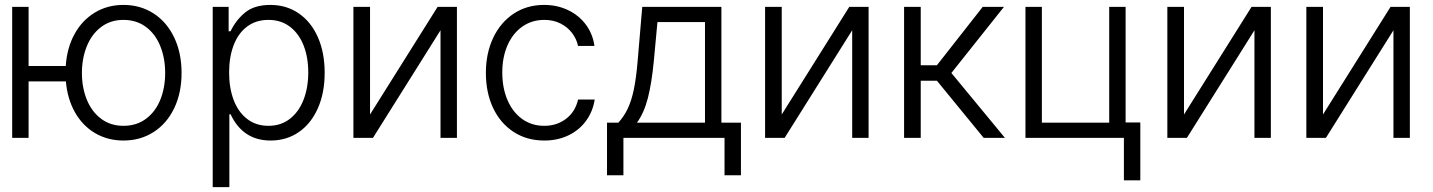

<svg xmlns="http://www.w3.org/2000/svg" viewBox="-20 -558 5798 777"><path d="M95.7 -291H246.1Q251 -364.3 281.7 -420.2Q312.5 -476.1 363.8 -507.1Q415 -538.1 479.5 -538.1Q548.3 -538.1 601.8 -503.4Q655.3 -468.8 685.1 -406Q714.8 -343.3 714.8 -262.7Q714.8 -182.6 685.1 -120.4Q655.3 -58.1 601.8 -23.7Q548.3 10.7 479.5 10.7Q416 10.7 365.2 -19Q314.5 -48.8 283.7 -103Q252.9 -157.2 246.6 -228.5H95.7V0H29.3V-530.3H95.7ZM648.4 -262.7Q648.4 -321.8 628.9 -370.8Q609.4 -419.9 571 -448.7Q532.7 -477.5 479.5 -477.5Q427.2 -477.5 389.2 -448.7Q351.1 -419.9 331.3 -370.8Q311.5 -321.8 311.5 -262.7Q311.5 -203.6 331.3 -154.8Q351.1 -106 389.2 -77.4Q427.2 -48.8 479.5 -48.8Q532.7 -48.8 571 -77.4Q609.4 -106 628.9 -154.8Q648.4 -203.6 648.4 -262.7Z M840.8 -530.3H905.3V-431.6H913.1Q934.6 -476.6 971.9 -507.3Q1009.3 -538.1 1074.2 -538.1Q1139.2 -538.1 1189 -503.9Q1238.8 -469.7 1266.4 -407.5Q1293.9 -345.2 1293.9 -263.7Q1293.9 -182.1 1266.4 -119.9Q1238.8 -57.6 1189.2 -23.4Q1139.6 10.7 1075.2 10.7Q962.9 10.7 913.1 -95.7H908.2V199.2H840.8ZM1066.4 -48.8Q1116.7 -48.8 1153.1 -77.1Q1189.5 -105.5 1208.5 -154.5Q1227.5 -203.6 1227.5 -264.6Q1227.5 -325.7 1208.7 -373.8Q1189.9 -421.9 1153.6 -449.7Q1117.2 -477.5 1066.4 -477.5Q1016.1 -477.5 980.2 -450.7Q944.3 -423.8 925.8 -375.7Q907.2 -327.6 907.2 -264.6Q907.2 -201.2 926 -152.3Q944.8 -103.5 980.7 -76.2Q1016.6 -48.8 1066.4 -48.8Z M1751 -530.3H1829.1V0H1762.7V-435.5L1489.3 0H1410.2V-530.3H1477.5V-94.7Z M1946.3 -262.7Q1946.3 -342.3 1975.8 -404.8Q2005.4 -467.3 2058.8 -502.7Q2112.3 -538.1 2181.6 -538.1Q2234.9 -538.1 2278.8 -517.1Q2322.8 -496.1 2350.8 -458.5Q2378.9 -420.9 2385.7 -372.1H2319.3Q2313 -401.4 2294.4 -425.3Q2275.9 -449.2 2247.3 -463.4Q2218.8 -477.5 2182.6 -477.5Q2132.8 -477.5 2094.2 -450.7Q2055.7 -423.8 2034.2 -375.5Q2012.7 -327.1 2012.7 -264.6Q2012.7 -201.7 2033.9 -152.6Q2055.2 -103.5 2093.5 -76.2Q2131.8 -48.8 2182.6 -48.8Q2233.9 -48.8 2271.2 -77.6Q2308.6 -106.4 2319.3 -155.3H2386.7Q2379.4 -107.4 2352.1 -69.6Q2324.7 -31.7 2281 -10.5Q2237.3 10.7 2182.6 10.7Q2111.8 10.7 2058.1 -24.4Q2004.4 -59.6 1975.3 -121.6Q1946.3 -183.6 1946.3 -262.7Z M2436.5 -61.5H2482.4Q2505.4 -86.9 2520.5 -118.7Q2535.6 -150.4 2545.2 -196.5Q2554.7 -242.7 2560.5 -311.5L2579.1 -530.3H2899.4V-61.5H2978.5V151.4H2912.1V0H2502.9V151.4H2436.5ZM2833 -61.5V-468.8H2640.6L2626 -311.5Q2617.2 -220.7 2601.8 -160.9Q2586.4 -101.1 2557.6 -61.5Z M3417 -530.3H3495.1V0H3428.7V-435.5L3155.3 0H3076.2V-530.3H3143.6V-94.7Z M3638.7 -530.3H3706.1V-293.9H3771.5L3957 -530.3H4043L3830.1 -262.7L4046.9 0H3960.9L3771.5 -231.4H3706.1V0H3638.7Z M4535.2 -62.5H4594.7V171.9H4528.3V0H4129.9V-530.3H4196.3V-61.5H4468.8V-530.3H4535.2Z M5044.9 -530.3H5123V0H5056.6V-435.5L4783.2 0H4704.1V-530.3H4771.5V-94.7Z M5607.4 -530.3H5685.5V0H5619.1V-435.5L5345.7 0H5266.6V-530.3H5334V-94.7Z"/></svg>

Font: Pretendard JP Light
Style: Regular
Weight: 300
Designer: Base glyphs from Inter by Rasmus Andersson; Hangeul glyphs from Noto Sans CJK(Source Han Sans) by Jang Soo-young and Kan
Foundry: Kil Hyung-jin
Version: Version 1.309